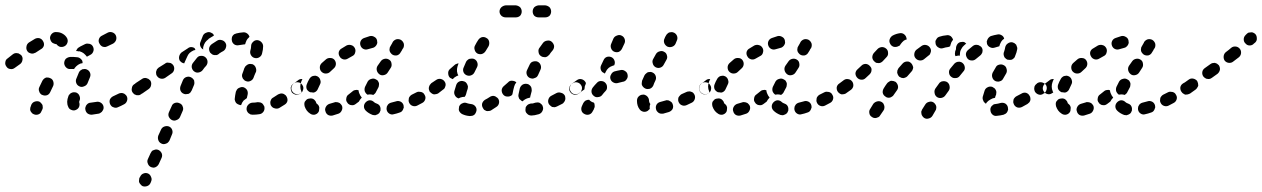

<svg xmlns="http://www.w3.org/2000/svg" viewBox="-42 -407 4721 718"><path d="M72 8Q74 12 77 15Q80 19 84 20Q92 24 101 21Q110 18 113 9L116 3Q118 -1 118 -5Q118 -10 117 -14Q115 -18 112 -21Q109 -25 105 -27Q97 -30 88 -27Q79 -24 75 -15L73 -9Q71 -5 71 -1Q70 4 72 8ZM341 8Q344 4 345 0Q346 -4 345 -9Q343 -18 335 -23Q327 -28 318 -26Q307 -24 297 -23Q293 -23 289 -21Q285 -19 282 -15Q279 -12 278 -7Q276 -3 277 1Q278 11 285 17Q292 22 301 22Q314 20 327 18Q332 17 335 14Q339 12 341 8ZM242 4Q251 0 254 -8Q257 -17 254 -25Q254 -25 254 -25Q254 -28 256 -32Q259 -40 255 -49Q252 -57 243 -61Q239 -62 234 -62Q230 -62 226 -60Q222 -59 219 -55Q215 -52 214 -48Q205 -25 213 -8Q216 1 225 4Q234 8 242 4ZM432 -47Q430 -51 426 -54Q423 -57 419 -58Q414 -60 410 -59Q406 -59 402 -57Q391 -52 381 -47Q373 -43 369 -35Q366 -26 370 -17Q372 -13 375 -10Q378 -7 382 -6Q386 -4 391 -4Q395 -4 399 -6Q411 -11 422 -17Q430 -21 433 -30Q436 -39 432 -47ZM105 -64Q106 -60 109 -57Q112 -53 116 -52Q125 -48 134 -51Q142 -54 146 -63L157 -86Q160 -94 157 -103Q154 -112 145 -115Q141 -117 137 -117Q132 -118 128 -116Q124 -114 121 -111Q118 -108 116 -104L105 -81Q103 -77 103 -73Q103 -68 105 -64ZM496 -90Q494 -94 490 -96Q486 -98 482 -99Q478 -100 473 -99Q469 -98 465 -95L460 -92Q452 -87 451 -77Q449 -68 454 -61Q457 -57 461 -54Q465 -52 469 -51Q473 -51 478 -51Q482 -52 486 -55L491 -59Q499 -64 500 -73Q502 -82 496 -90ZM255 -84Q263 -80 272 -84Q281 -87 285 -95L294 -117Q298 -126 295 -134Q292 -143 283 -147Q279 -149 275 -149Q270 -149 266 -148Q262 -146 258 -143Q255 -140 253 -136L244 -114Q240 -106 243 -97Q246 -88 255 -84ZM38 -200Q35 -203 31 -205Q28 -208 23 -208Q19 -209 14 -208Q10 -207 6 -204Q-6 -194 -13 -189Q-21 -184 -22 -175Q-24 -166 -18 -158Q-13 -150 -4 -149Q5 -147 13 -153Q20 -158 34 -168Q41 -174 42 -183Q44 -192 38 -200ZM235 -149Q234 -148 234 -149Q234 -149 233 -149Q227 -149 221 -149Q212 -148 205 -155Q199 -161 198 -170Q198 -180 204 -187Q211 -193 220 -194Q227 -194 234 -194Q240 -194 246 -193Q250 -193 254 -191Q258 -189 261 -186Q264 -183 266 -179Q267 -175 267 -171Q262 -170 258 -169Q249 -165 243 -159Q238 -154 235 -149ZM255 -231 258 -233 276 -242Q280 -244 284 -244Q289 -244 293 -243Q297 -242 301 -239Q304 -236 306 -232Q310 -223 307 -215Q304 -206 296 -202L283 -195Q281 -198 278 -201Q272 -208 264 -212Q261 -213 258 -214V-215H251Q249 -216 247 -216Q245 -216 243 -216Q243 -216 243 -217Q243 -217 243 -218Q245 -222 248 -226Q251 -229 255 -231ZM119 -253Q115 -261 106 -264Q97 -266 89 -262Q78 -255 66 -248Q58 -242 57 -233Q55 -224 60 -216Q62 -213 66 -210Q70 -208 74 -207Q79 -206 83 -207Q87 -208 91 -210Q102 -217 111 -223Q119 -227 122 -236Q124 -245 119 -253ZM330 -244Q332 -240 335 -237Q338 -234 343 -232Q347 -231 351 -231Q356 -232 360 -234L381 -244Q389 -249 392 -257Q395 -266 391 -275Q387 -283 378 -286Q369 -289 361 -285L340 -274Q331 -270 328 -261Q325 -252 330 -244ZM199 -234Q207 -238 210 -247Q213 -255 209 -264Q203 -275 192 -281Q182 -287 169 -287Q159 -288 152 -281Q146 -275 145 -266Q145 -261 147 -257Q148 -253 151 -250Q154 -246 158 -245Q162 -243 167 -242Q168 -242 169 -242Q174 -235 182 -232Q191 -230 199 -234Z M479 276Q481 280 484 283Q487 287 491 289Q499 292 508 289Q517 286 521 277L523 272Q527 263 523 255Q520 246 512 242Q503 238 494 242Q486 245 482 254L479 259Q478 263 478 267Q477 272 479 276ZM523 218Q527 219 531 220Q536 220 540 218Q544 216 547 213Q550 210 552 206L562 184Q566 176 563 167Q559 158 551 154Q547 152 542 152Q538 152 534 154Q529 155 526 158Q523 162 521 166L511 188Q507 196 511 205Q514 214 523 218ZM562 130Q566 132 570 132Q575 132 579 130Q583 129 586 126Q590 122 592 118L601 96Q605 88 602 79Q599 70 590 66Q582 63 573 66Q564 69 560 78L550 100Q547 109 550 117Q553 126 562 130ZM601 42Q610 46 618 42Q627 39 631 31L641 8Q643 4 643 0Q643 -5 641 -9Q640 -13 637 -16Q633 -20 629 -21Q621 -25 612 -22Q603 -19 600 -10L590 12Q586 21 589 29Q593 38 601 42ZM947 -5Q947 -10 944 -13Q942 -17 939 -20Q935 -23 931 -24Q926 -25 922 -25Q912 -23 901 -23Q892 -22 886 -15Q880 -9 880 1Q880 5 882 9Q884 13 887 16Q891 19 895 21Q899 22 903 22Q916 22 928 20Q937 19 943 11Q948 4 947 -5ZM1029 -47Q1027 -51 1023 -53Q1020 -56 1015 -57Q1011 -58 1006 -57Q1002 -56 998 -54Q989 -48 981 -43Q977 -41 974 -38Q971 -34 970 -30Q968 -26 969 -21Q969 -17 971 -13Q976 -4 985 -2Q994 1 1002 -3Q1012 -9 1023 -16Q1031 -21 1033 -30Q1034 -39 1029 -47ZM841 -22Q838 -26 837 -30Q835 -34 836 -39Q837 -50 840 -64Q842 -69 844 -72Q847 -76 851 -78Q855 -80 859 -81Q863 -82 868 -81Q877 -78 882 -70Q886 -62 884 -53Q882 -46 881 -40Q875 -36 869 -31Q863 -24 860 -15Q860 -15 860 -14Q859 -14 858 -14Q857 -14 856 -14Q852 -15 848 -17Q844 -19 841 -22ZM1092 -73Q1093 -78 1092 -82Q1091 -86 1088 -90Q1083 -98 1074 -99Q1065 -101 1057 -95L1055 -94Q1051 -91 1048 -87Q1046 -83 1045 -79Q1045 -75 1046 -70Q1047 -66 1049 -62Q1055 -55 1064 -53Q1073 -52 1081 -57L1083 -59Q1087 -61 1089 -65Q1091 -69 1092 -73ZM520 -106Q517 -109 513 -112Q509 -114 505 -115Q501 -116 496 -115Q492 -114 488 -111L465 -96Q462 -93 459 -89Q457 -85 456 -81Q455 -77 456 -72Q457 -68 459 -64Q465 -57 474 -55Q483 -53 491 -58L514 -74Q522 -80 523 -89Q525 -98 520 -106ZM684 -106Q682 -110 679 -113Q676 -116 672 -118Q664 -122 655 -119Q646 -116 642 -107Q637 -96 633 -85Q630 -76 633 -68Q637 -59 646 -56Q650 -54 655 -55Q659 -55 663 -56Q667 -58 670 -61Q673 -65 675 -69Q679 -79 683 -88Q685 -92 685 -97Q685 -101 684 -106ZM872 -153 868 -141 865 -133Q863 -129 863 -124Q863 -120 865 -116Q866 -112 870 -109Q873 -105 877 -104Q886 -100 894 -104Q903 -108 906 -116L909 -124L914 -136L915 -137Q918 -146 914 -155Q911 -163 902 -167Q898 -168 893 -168Q889 -168 885 -166Q881 -164 878 -161Q874 -158 873 -154ZM606 -163Q603 -167 600 -169Q596 -172 592 -172Q587 -173 583 -173Q578 -172 575 -169L551 -154Q548 -151 545 -148Q543 -144 542 -140Q541 -135 542 -131Q542 -126 545 -123Q550 -115 559 -113Q568 -111 576 -116L599 -132Q607 -137 609 -146Q611 -155 606 -163ZM726 -193Q719 -199 709 -198Q700 -198 694 -190Q687 -181 679 -171Q674 -164 675 -155Q677 -145 684 -140Q688 -137 692 -136Q697 -135 701 -136Q706 -137 709 -139Q713 -141 716 -145Q722 -154 729 -161Q735 -169 734 -178Q733 -187 726 -193ZM683 -219Q686 -220 689 -220Q687 -223 686 -226Q686 -226 686 -227Q680 -231 673 -231Q666 -231 660 -226Q650 -219 637 -211Q630 -205 628 -196Q626 -187 631 -179Q634 -176 638 -173Q642 -171 647 -170Q647 -171 648 -173L658 -195Q661 -203 667 -209Q674 -215 683 -219ZM911 -190Q920 -188 928 -193Q936 -198 938 -207Q942 -222 942 -234Q942 -243 935 -250Q929 -256 920 -257Q910 -257 904 -250Q897 -244 897 -234Q897 -227 894 -217Q892 -208 897 -200Q902 -192 911 -190ZM803 -230Q806 -239 801 -247Q796 -255 787 -257Q778 -260 770 -255Q762 -250 753 -244Q751 -243 750 -242Q742 -236 740 -227Q739 -218 744 -210Q747 -207 751 -204Q754 -202 759 -201Q763 -201 768 -201Q772 -202 776 -205Q777 -206 778 -207Q785 -212 793 -216Q801 -221 803 -230ZM708 -251 717 -274Q721 -282 730 -285Q739 -289 747 -285Q751 -283 754 -281Q757 -278 758 -274Q749 -269 740 -263Q738 -262 737 -260Q730 -255 725 -248Q720 -240 718 -231Q717 -227 718 -222Q710 -226 707 -235Q704 -243 708 -251ZM834 -241Q826 -247 825 -256Q824 -260 825 -265Q825 -269 828 -273Q830 -276 834 -279Q838 -281 842 -282Q854 -285 867 -286Q875 -287 882 -282Q889 -277 891 -269Q889 -268 888 -266Q881 -260 878 -251Q876 -247 875 -242Q874 -242 873 -241Q872 -241 871 -241Q861 -240 851 -238Q842 -236 834 -241Z M1237 -11Q1235 -15 1232 -18Q1229 -22 1225 -23Q1221 -25 1216 -25Q1212 -26 1208 -24Q1199 -21 1191 -19Q1187 -18 1183 -15Q1179 -12 1177 -8Q1175 -5 1174 0Q1173 4 1175 9Q1177 18 1185 23Q1193 27 1202 25Q1213 22 1224 18Q1232 15 1236 6Q1240 -2 1237 -11ZM1369 21Q1365 23 1361 24Q1356 24 1352 23Q1336 17 1326 7Q1319 0 1319 -9Q1319 -18 1326 -25Q1329 -28 1333 -30Q1337 -32 1341 -32Q1346 -32 1350 -30Q1354 -28 1357 -25Q1360 -22 1366 -20Q1372 -18 1376 -14Q1380 -9 1381 -3Q1381 0 1381 4Q1381 5 1381 6Q1381 7 1380 8Q1379 12 1376 16Q1373 19 1369 21ZM1118 18Q1110 13 1105 6Q1100 -1 1097 -10Q1096 -14 1096 -18Q1096 -23 1098 -27Q1101 -31 1104 -34Q1107 -37 1112 -38Q1116 -39 1120 -39Q1125 -39 1129 -37Q1133 -35 1136 -31Q1139 -28 1140 -24Q1141 -22 1141 -21Q1142 -20 1143 -19Q1146 -17 1149 -13Q1151 -10 1152 -5Q1152 -4 1152 -3Q1151 2 1151 7Q1151 8 1150 10Q1150 11 1149 12Q1144 20 1134 22Q1125 23 1118 18ZM1465 3Q1467 -1 1468 -5Q1468 -10 1467 -14Q1464 -23 1456 -27Q1447 -31 1439 -28Q1429 -25 1420 -23Q1416 -22 1412 -19Q1409 -17 1407 -13Q1404 -9 1404 -5Q1403 0 1404 4Q1406 13 1414 18Q1422 23 1431 20Q1441 18 1452 14Q1456 13 1460 10Q1463 7 1465 3ZM1546 -52Q1544 -56 1541 -59Q1537 -62 1533 -63Q1529 -64 1524 -64Q1520 -64 1516 -62Q1507 -57 1498 -53Q1494 -51 1491 -47Q1488 -44 1487 -40Q1486 -36 1486 -31Q1486 -27 1488 -23Q1492 -14 1501 -11Q1510 -8 1518 -12Q1527 -17 1537 -22Q1545 -26 1548 -35Q1551 -44 1546 -52ZM1271 -14Q1267 -14 1263 -17Q1259 -19 1257 -23Q1251 -30 1253 -39Q1254 -49 1262 -54Q1269 -60 1277 -66Q1280 -69 1285 -70Q1289 -71 1293 -71Q1295 -70 1296 -70Q1298 -70 1299 -69Q1299 -63 1302 -57Q1305 -49 1311 -42Q1310 -41 1310 -41Q1304 -35 1300 -27Q1300 -27 1300 -27Q1294 -22 1288 -18Q1284 -15 1280 -14Q1276 -13 1271 -14ZM1347 -112Q1356 -115 1364 -110Q1368 -108 1371 -105Q1373 -101 1375 -97Q1376 -93 1375 -88Q1375 -84 1373 -80Q1368 -71 1364 -63Q1363 -60 1360 -57Q1357 -54 1354 -52Q1348 -54 1341 -54Q1337 -54 1332 -53Q1325 -58 1322 -66Q1320 -74 1323 -82Q1328 -91 1333 -102Q1338 -110 1347 -112ZM1607 -73Q1608 -77 1607 -82Q1606 -86 1603 -90Q1598 -98 1589 -99Q1580 -101 1572 -95Q1564 -90 1562 -81Q1561 -71 1566 -64Q1569 -60 1572 -58Q1576 -55 1581 -54Q1585 -54 1589 -55Q1594 -56 1597 -58L1598 -59Q1602 -61 1604 -65Q1606 -69 1607 -73ZM1052 -64Q1046 -72 1048 -81Q1050 -90 1057 -95Q1064 -100 1073 -107Q1076 -110 1081 -111Q1085 -112 1089 -111Q1086 -106 1084 -100Q1081 -92 1081 -83Q1081 -74 1085 -65Q1085 -63 1087 -61Q1085 -60 1083 -59Q1075 -53 1066 -55Q1057 -57 1052 -64ZM1105 -91Q1109 -102 1115 -112Q1117 -116 1121 -119Q1124 -122 1129 -123Q1133 -124 1137 -124Q1142 -123 1146 -121Q1154 -116 1156 -107Q1159 -99 1154 -90Q1150 -82 1147 -75Q1145 -70 1142 -67Q1139 -64 1135 -62Q1133 -62 1132 -61Q1130 -61 1128 -61Q1125 -61 1121 -62Q1120 -62 1119 -62Q1118 -62 1118 -62Q1118 -62 1118 -62Q1109 -66 1105 -74Q1102 -83 1105 -91ZM1377 -129Q1384 -124 1393 -126Q1403 -128 1408 -136L1419 -153Q1424 -160 1422 -170Q1421 -179 1413 -184Q1405 -189 1396 -187Q1387 -185 1382 -178L1370 -161Q1365 -153 1367 -144Q1369 -135 1377 -129ZM1160 -139Q1167 -132 1176 -132Q1186 -132 1192 -138Q1199 -145 1206 -151Q1213 -157 1214 -166Q1215 -175 1209 -183Q1203 -190 1194 -190Q1184 -191 1177 -185Q1169 -178 1161 -171Q1154 -164 1154 -155Q1154 -145 1160 -139ZM1228 -196Q1232 -188 1242 -185Q1251 -183 1259 -188Q1267 -192 1275 -197Q1284 -201 1286 -210Q1289 -219 1285 -227Q1280 -236 1272 -238Q1263 -241 1254 -237Q1245 -232 1236 -226Q1228 -222 1225 -213Q1223 -204 1228 -196ZM1465 -226 1466 -227Q1470 -235 1468 -244Q1465 -253 1457 -258Q1449 -262 1440 -260Q1431 -257 1426 -249V-248Q1422 -241 1418 -234Q1415 -230 1415 -225Q1414 -221 1415 -217Q1416 -212 1419 -209Q1422 -205 1425 -203Q1433 -198 1443 -200Q1452 -203 1456 -211Q1461 -218 1464 -225Q1465 -225 1465 -225Q1465 -225 1465 -225ZM1306 -237Q1309 -228 1317 -224Q1325 -220 1334 -223Q1344 -226 1352 -228Q1357 -229 1360 -232Q1364 -235 1366 -239Q1368 -242 1369 -247Q1369 -251 1368 -256Q1366 -265 1358 -269Q1350 -274 1341 -272Q1331 -269 1320 -265Q1311 -262 1307 -254Q1303 -246 1306 -237Z M1732 22Q1735 19 1737 15Q1739 11 1740 6Q1741 -3 1735 -10Q1729 -17 1719 -18Q1711 -19 1705 -21Q1696 -25 1688 -21Q1679 -18 1675 -9Q1674 -5 1674 -1Q1673 4 1675 8Q1677 12 1680 15Q1683 18 1687 20Q1700 26 1715 27Q1720 27 1724 26Q1728 25 1732 22ZM1986 9Q1991 0 1988 -8Q1987 -13 1984 -16Q1981 -19 1977 -22Q1973 -24 1968 -24Q1964 -24 1960 -23Q1954 -21 1950 -20Q1948 -20 1947 -20Q1946 -20 1946 -20Q1946 -20 1946 -20Q1941 -20 1937 -18Q1933 -17 1930 -14Q1926 -10 1924 -6Q1923 -2 1923 2Q1922 12 1929 18Q1935 25 1945 25Q1945 25 1946 25Q1956 25 1973 20Q1982 17 1986 9ZM1821 -38Q1818 -42 1814 -44Q1811 -47 1806 -48Q1802 -49 1798 -48Q1793 -47 1789 -44Q1780 -38 1772 -34Q1764 -29 1761 -20Q1759 -11 1764 -3Q1766 1 1769 4Q1773 6 1777 8Q1781 9 1786 8Q1790 8 1794 6Q1804 0 1814 -7Q1822 -12 1824 -21Q1826 -30 1821 -38ZM2071 -32Q2073 -37 2072 -41Q2072 -46 2070 -50Q2065 -58 2056 -60Q2047 -63 2039 -59Q2030 -54 2020 -49Q2012 -45 2009 -36Q2006 -27 2010 -19Q2012 -15 2016 -12Q2019 -9 2023 -7Q2028 -6 2032 -6Q2037 -7 2041 -9Q2051 -14 2061 -19Q2065 -21 2067 -25Q2070 -28 2071 -32ZM1897 -54Q1899 -65 1902 -77Q1905 -86 1913 -91Q1921 -95 1930 -93Q1935 -92 1938 -89Q1942 -86 1944 -82Q1946 -78 1946 -74Q1947 -69 1946 -65Q1943 -54 1941 -46Q1941 -45 1941 -44Q1940 -43 1940 -42Q1935 -41 1929 -39Q1921 -36 1914 -30Q1913 -29 1912 -28Q1909 -29 1906 -32Q1903 -34 1900 -37Q1898 -41 1897 -45Q1896 -49 1897 -54ZM1675 -102Q1684 -106 1692 -103Q1697 -102 1700 -99Q1703 -96 1705 -92Q1707 -88 1708 -83Q1708 -79 1707 -75Q1703 -64 1701 -55Q1700 -52 1699 -50Q1698 -48 1696 -45Q1687 -45 1679 -42Q1676 -41 1673 -39Q1664 -42 1660 -49Q1655 -57 1657 -66Q1660 -77 1664 -89Q1667 -98 1675 -102ZM1889 -99Q1882 -105 1873 -105Q1864 -106 1858 -99Q1850 -92 1842 -85Q1835 -79 1834 -70Q1834 -60 1840 -53Q1846 -46 1855 -46Q1864 -45 1872 -51Q1873 -52 1874 -54Q1874 -56 1875 -58Q1877 -70 1881 -84Q1883 -92 1889 -99Q1889 -99 1889 -99ZM2134 -73Q2135 -77 2134 -82Q2133 -86 2130 -90Q2125 -97 2116 -99Q2107 -101 2099 -95L2096 -94Q2089 -88 2087 -79Q2085 -70 2091 -62Q2096 -55 2105 -53Q2114 -51 2122 -57L2125 -59Q2129 -61 2131 -65Q2133 -69 2134 -73ZM1624 -86Q1625 -91 1624 -95Q1623 -99 1620 -103Q1615 -110 1605 -112Q1596 -113 1589 -108Q1580 -102 1571 -96Q1568 -93 1565 -89Q1563 -85 1562 -81Q1561 -77 1562 -72Q1563 -68 1565 -64Q1568 -61 1572 -58Q1576 -56 1580 -55Q1584 -54 1589 -55Q1593 -56 1597 -58Q1606 -65 1615 -72Q1619 -74 1621 -78Q1623 -82 1624 -86ZM1634 -135Q1634 -139 1636 -143Q1638 -147 1642 -150Q1650 -157 1658 -164Q1661 -167 1665 -168Q1669 -170 1673 -170Q1672 -168 1671 -165Q1668 -157 1667 -149Q1666 -140 1669 -131Q1671 -128 1672 -125Q1669 -124 1665 -122Q1657 -118 1651 -111Q1648 -112 1645 -114Q1642 -115 1639 -118Q1636 -122 1635 -126Q1634 -130 1634 -135ZM1940 -115Q1944 -114 1948 -113Q1953 -113 1957 -115Q1961 -116 1965 -119Q1968 -122 1970 -126Q1974 -136 1979 -146Q1983 -154 1980 -163Q1977 -172 1969 -176Q1965 -178 1961 -178Q1956 -178 1952 -177Q1948 -176 1944 -173Q1941 -170 1939 -166Q1934 -155 1929 -145Q1925 -137 1928 -128Q1931 -119 1940 -115ZM1702 -126Q1711 -122 1719 -125Q1728 -128 1732 -136Q1737 -146 1742 -156Q1746 -164 1743 -173Q1740 -182 1732 -186Q1728 -188 1723 -188Q1719 -188 1714 -187Q1710 -186 1707 -183Q1703 -180 1701 -176Q1696 -165 1692 -155Q1688 -147 1691 -138Q1694 -130 1702 -126ZM1980 -198Q1984 -195 1988 -194Q1993 -193 1997 -193Q2002 -194 2005 -196Q2009 -199 2012 -202Q2017 -210 2025 -219Q2031 -227 2030 -236Q2028 -245 2021 -251Q2014 -257 2004 -255Q1995 -254 1989 -247Q1982 -237 1976 -229Q1970 -222 1972 -212Q1973 -203 1980 -198ZM1743 -207Q1751 -203 1760 -205Q1769 -208 1774 -216Q1779 -225 1785 -234Q1789 -242 1787 -252Q1785 -261 1777 -265Q1769 -270 1760 -268Q1751 -265 1746 -257Q1740 -248 1735 -238Q1730 -230 1733 -221Q1735 -212 1743 -207ZM1909 -364Q1909 -373 1903 -380Q1896 -386 1887 -387H1849Q1840 -386 1833 -380Q1826 -373 1826 -364Q1826 -355 1833 -348Q1840 -342 1849 -342H1887Q1896 -342 1903 -348Q1909 -355 1909 -364ZM2019 -364Q2019 -373 2013 -380Q2006 -386 1997 -387H1972Q1963 -386 1956 -380Q1950 -373 1950 -364Q1950 -355 1956 -348Q1963 -342 1972 -342H1997Q2006 -342 2013 -348Q2019 -355 2019 -364Z M2145 20Q2153 24 2162 21Q2170 18 2174 10L2178 3Q2178 2 2179 1Q2179 1 2179 0L2180 -2Q2182 -6 2182 -10Q2182 -15 2181 -19Q2180 -20 2180 -21Q2180 -22 2179 -23Q2171 -25 2165 -30Q2163 -32 2161 -34Q2154 -34 2148 -31Q2142 -27 2139 -21L2134 -10Q2130 -1 2133 8Q2136 16 2145 20ZM2474 -16Q2473 -20 2470 -24Q2467 -27 2463 -29Q2459 -32 2455 -32Q2451 -33 2446 -31Q2437 -28 2428 -26Q2419 -24 2414 -17Q2409 -9 2411 0Q2412 5 2414 8Q2417 12 2421 15Q2424 17 2429 18Q2433 18 2438 18Q2448 15 2459 12Q2468 9 2473 1Q2477 -7 2474 -16ZM2350 2Q2340 -11 2340 -30Q2340 -40 2346 -46Q2353 -53 2362 -53Q2366 -54 2370 -52Q2375 -50 2378 -47Q2381 -44 2383 -40Q2385 -36 2385 -32Q2385 -28 2386 -26Q2386 -25 2386 -25Q2387 -23 2388 -21Q2389 -20 2390 -18Q2389 -15 2388 -12Q2387 -6 2388 0Q2387 2 2385 3Q2383 5 2381 7Q2374 12 2365 11Q2355 9 2350 2ZM2555 -53Q2553 -57 2550 -60Q2547 -63 2542 -64Q2538 -66 2534 -65Q2529 -65 2525 -63Q2516 -59 2507 -55Q2503 -53 2500 -49Q2497 -46 2495 -42Q2494 -38 2494 -33Q2494 -29 2496 -25Q2500 -16 2509 -13Q2517 -10 2526 -14Q2535 -18 2545 -23Q2553 -27 2556 -36Q2559 -45 2555 -53ZM2221 -98Q2215 -104 2205 -104Q2196 -104 2190 -97Q2182 -89 2175 -80Q2169 -72 2170 -63Q2171 -54 2179 -48Q2186 -42 2195 -44Q2205 -45 2210 -52Q2216 -60 2222 -66Q2229 -73 2228 -82Q2228 -91 2221 -98ZM2613 -90Q2608 -98 2599 -99Q2590 -101 2582 -95H2581Q2574 -90 2572 -80Q2571 -71 2576 -64Q2581 -56 2591 -54Q2600 -53 2607 -58L2608 -59Q2616 -64 2617 -73Q2619 -82 2613 -90ZM2141 -71 2124 -59Q2116 -53 2107 -55Q2098 -56 2093 -64Q2090 -68 2089 -72Q2088 -76 2089 -81Q2090 -85 2092 -89Q2094 -93 2098 -95L2115 -107Q2123 -113 2132 -111Q2141 -109 2146 -102Q2147 -100 2148 -99Q2149 -97 2149 -96L2148 -92Q2144 -85 2144 -76Q2143 -74 2144 -73Q2143 -72 2142 -72Q2142 -71 2141 -71ZM2359 -88Q2361 -84 2364 -81Q2367 -78 2371 -76Q2375 -74 2380 -74Q2384 -74 2388 -75Q2393 -77 2396 -80Q2399 -83 2401 -87Q2404 -96 2409 -106Q2413 -114 2410 -123Q2407 -132 2398 -136Q2394 -138 2390 -138Q2385 -138 2381 -137Q2377 -135 2374 -132Q2370 -129 2368 -125Q2363 -115 2359 -105Q2358 -101 2358 -97Q2357 -92 2359 -88ZM2305 -127Q2304 -136 2296 -141Q2288 -147 2279 -145Q2267 -143 2256 -140Q2247 -137 2243 -128Q2238 -120 2241 -111Q2244 -102 2253 -98Q2261 -94 2270 -97Q2278 -99 2286 -101Q2296 -102 2301 -110Q2307 -118 2305 -127ZM2206 -163 2215 -182Q2219 -191 2227 -194Q2236 -197 2245 -193Q2253 -189 2256 -180Q2259 -172 2255 -163Q2252 -162 2249 -161Q2240 -158 2234 -153Q2227 -147 2223 -138Q2221 -135 2220 -132Q2219 -133 2218 -133Q2217 -133 2217 -134Q2208 -137 2205 -146Q2202 -155 2206 -163ZM2409 -156Q2418 -151 2427 -154Q2436 -157 2440 -165L2450 -183Q2455 -191 2452 -200Q2450 -209 2442 -213Q2434 -218 2425 -215Q2416 -213 2411 -205L2401 -187Q2396 -179 2399 -170Q2401 -161 2409 -156ZM2254 -214Q2263 -210 2272 -213Q2280 -217 2284 -225L2293 -244Q2297 -252 2294 -261Q2291 -270 2282 -274Q2274 -278 2265 -274Q2256 -271 2252 -263L2244 -244Q2240 -236 2243 -227Q2246 -218 2254 -214ZM2445 -268 2449 -275Q2451 -279 2455 -282Q2458 -285 2462 -286Q2467 -287 2471 -287Q2476 -286 2480 -284Q2487 -280 2490 -272Q2493 -263 2489 -255Q2487 -250 2484 -243Q2480 -235 2471 -232Q2462 -229 2453 -233Q2445 -238 2442 -246Q2439 -255 2443 -263Q2444 -264 2444 -265Q2445 -267 2445 -268Z M2762 -11Q2760 -15 2757 -18Q2754 -22 2750 -23Q2746 -25 2741 -25Q2737 -26 2733 -24Q2724 -21 2716 -19Q2712 -18 2708 -15Q2704 -12 2702 -8Q2700 -5 2699 0Q2698 4 2700 9Q2702 18 2710 23Q2718 27 2727 25Q2738 22 2749 18Q2757 15 2761 6Q2765 -2 2762 -11ZM2894 21Q2890 23 2886 24Q2881 24 2877 23Q2861 17 2851 7Q2844 0 2844 -9Q2844 -18 2851 -25Q2854 -28 2858 -30Q2862 -32 2866 -32Q2871 -32 2875 -30Q2879 -28 2882 -25Q2885 -22 2891 -20Q2897 -18 2901 -14Q2905 -9 2906 -3Q2906 0 2906 4Q2906 5 2906 6Q2906 7 2905 8Q2904 12 2901 16Q2898 19 2894 21ZM2643 18Q2635 13 2630 6Q2625 -1 2622 -10Q2621 -14 2621 -18Q2621 -23 2623 -27Q2626 -31 2629 -34Q2632 -37 2637 -38Q2641 -39 2645 -39Q2650 -39 2654 -37Q2658 -35 2661 -31Q2664 -28 2665 -24Q2666 -22 2666 -21Q2667 -20 2668 -19Q2671 -17 2674 -13Q2676 -10 2677 -5Q2677 -4 2677 -3Q2676 2 2676 7Q2676 8 2675 10Q2675 11 2674 12Q2669 20 2659 22Q2650 23 2643 18ZM2990 3Q2992 -1 2993 -5Q2993 -10 2992 -14Q2989 -23 2981 -27Q2972 -31 2964 -28Q2954 -25 2945 -23Q2941 -22 2937 -19Q2934 -17 2932 -13Q2929 -9 2929 -5Q2928 0 2929 4Q2931 13 2939 18Q2947 23 2956 20Q2966 18 2977 14Q2981 13 2985 10Q2988 7 2990 3ZM3071 -52Q3069 -56 3066 -59Q3062 -62 3058 -63Q3054 -64 3049 -64Q3045 -64 3041 -62Q3032 -57 3023 -53Q3019 -51 3016 -47Q3013 -44 3012 -40Q3011 -36 3011 -31Q3011 -27 3013 -23Q3017 -14 3026 -11Q3035 -8 3043 -12Q3052 -17 3062 -22Q3070 -26 3073 -35Q3076 -44 3071 -52ZM2796 -14Q2792 -14 2788 -17Q2784 -19 2782 -23Q2776 -30 2778 -39Q2779 -49 2787 -54Q2794 -60 2802 -66Q2805 -69 2810 -70Q2814 -71 2818 -71Q2820 -70 2821 -70Q2823 -70 2824 -69Q2824 -63 2827 -57Q2830 -49 2836 -42Q2835 -41 2835 -41Q2829 -35 2825 -27Q2825 -27 2825 -27Q2819 -22 2813 -18Q2809 -15 2805 -14Q2801 -13 2796 -14ZM2872 -112Q2881 -115 2889 -110Q2893 -108 2896 -105Q2898 -101 2900 -97Q2901 -93 2900 -88Q2900 -84 2898 -80Q2893 -71 2889 -63Q2888 -60 2885 -57Q2882 -54 2879 -52Q2873 -54 2866 -54Q2862 -54 2857 -53Q2850 -58 2847 -66Q2845 -74 2848 -82Q2853 -91 2858 -102Q2863 -110 2872 -112ZM3132 -73Q3133 -77 3132 -82Q3131 -86 3128 -90Q3123 -98 3114 -99Q3105 -101 3097 -95Q3089 -90 3087 -81Q3086 -71 3091 -64Q3094 -60 3097 -58Q3101 -55 3106 -54Q3110 -54 3114 -55Q3119 -56 3122 -58L3123 -59Q3127 -61 3129 -65Q3131 -69 3132 -73ZM2577 -64Q2571 -72 2573 -81Q2575 -90 2582 -95Q2589 -100 2598 -107Q2601 -110 2606 -111Q2610 -112 2614 -111Q2611 -106 2609 -100Q2606 -92 2606 -83Q2606 -74 2610 -65Q2610 -63 2612 -61Q2610 -60 2608 -59Q2600 -53 2591 -55Q2582 -57 2577 -64ZM2630 -91Q2634 -102 2640 -112Q2642 -116 2646 -119Q2649 -122 2654 -123Q2658 -124 2662 -124Q2667 -123 2671 -121Q2679 -116 2681 -107Q2684 -99 2679 -90Q2675 -82 2672 -75Q2670 -70 2667 -67Q2664 -64 2660 -62Q2658 -62 2657 -61Q2655 -61 2653 -61Q2650 -61 2646 -62Q2645 -62 2644 -62Q2643 -62 2643 -62Q2643 -62 2643 -62Q2634 -66 2630 -74Q2627 -83 2630 -91ZM2902 -129Q2909 -124 2918 -126Q2928 -128 2933 -136L2944 -153Q2949 -160 2947 -170Q2946 -179 2938 -184Q2930 -189 2921 -187Q2912 -185 2907 -178L2895 -161Q2890 -153 2892 -144Q2894 -135 2902 -129ZM2685 -139Q2692 -132 2701 -132Q2711 -132 2717 -138Q2724 -145 2731 -151Q2738 -157 2739 -166Q2740 -175 2734 -183Q2728 -190 2719 -190Q2709 -191 2702 -185Q2694 -178 2686 -171Q2679 -164 2679 -155Q2679 -145 2685 -139ZM2753 -196Q2757 -188 2767 -185Q2776 -183 2784 -188Q2792 -192 2800 -197Q2809 -201 2811 -210Q2814 -219 2810 -227Q2805 -236 2797 -238Q2788 -241 2779 -237Q2770 -232 2761 -226Q2753 -222 2750 -213Q2748 -204 2753 -196ZM2990 -226 2991 -227Q2995 -235 2993 -244Q2990 -253 2982 -258Q2974 -262 2965 -260Q2956 -257 2951 -249V-248Q2947 -241 2943 -234Q2940 -230 2940 -225Q2939 -221 2940 -217Q2941 -212 2944 -209Q2947 -205 2950 -203Q2958 -198 2968 -200Q2977 -203 2981 -211Q2986 -218 2989 -225Q2990 -225 2990 -225Q2990 -225 2990 -225ZM2831 -237Q2834 -228 2842 -224Q2850 -220 2859 -223Q2869 -226 2877 -228Q2882 -229 2885 -232Q2889 -235 2891 -239Q2893 -242 2894 -247Q2894 -251 2893 -256Q2891 -265 2883 -269Q2875 -274 2866 -272Q2856 -269 2845 -265Q2836 -262 2832 -254Q2828 -246 2831 -237Z M3459 -10Q3458 -14 3455 -18Q3453 -21 3449 -24Q3441 -29 3432 -26Q3423 -24 3418 -16L3406 3Q3404 7 3403 11Q3403 16 3404 20Q3405 24 3408 28Q3410 31 3414 34Q3422 39 3431 36Q3440 34 3445 26L3456 7Q3459 3 3459 -1Q3460 -5 3459 -10ZM3265 -11Q3264 -15 3262 -19Q3259 -23 3256 -25Q3248 -30 3239 -28Q3230 -26 3224 -19Q3217 -7 3213 -1Q3207 7 3209 16Q3210 25 3218 30Q3222 33 3226 34Q3231 35 3235 34Q3239 33 3243 31Q3247 29 3249 25Q3254 18 3262 6Q3265 2 3265 -2Q3266 -6 3265 -11ZM3725 11Q3727 7 3728 3Q3728 -2 3727 -6Q3725 -15 3717 -20Q3709 -24 3700 -22Q3690 -19 3681 -18Q3677 -18 3673 -16Q3669 -13 3666 -10Q3663 -6 3662 -2Q3661 2 3662 7Q3663 16 3670 22Q3677 28 3687 26Q3699 25 3711 22Q3716 20 3719 18Q3723 15 3725 11ZM3811 -32Q3812 -36 3811 -41Q3811 -45 3808 -49Q3804 -57 3795 -60Q3786 -62 3778 -57Q3768 -52 3759 -47Q3755 -45 3752 -41Q3749 -38 3748 -34Q3747 -29 3747 -25Q3748 -20 3750 -16Q3754 -8 3763 -5Q3772 -3 3780 -7Q3790 -12 3800 -18Q3804 -21 3807 -24Q3810 -28 3811 -32ZM3633 -45Q3636 -56 3640 -68Q3643 -77 3652 -81Q3660 -85 3669 -82Q3673 -80 3677 -77Q3680 -74 3682 -70Q3684 -66 3684 -62Q3684 -57 3683 -53Q3680 -47 3679 -41Q3679 -41 3678 -41Q3670 -40 3662 -35Q3654 -31 3648 -24Q3647 -22 3645 -19Q3642 -21 3640 -23Q3638 -25 3636 -28Q3634 -32 3633 -36Q3632 -40 3633 -45ZM3500 -100Q3497 -102 3492 -103Q3488 -104 3483 -103Q3479 -103 3475 -100Q3471 -98 3469 -94Q3462 -85 3456 -76Q3451 -68 3453 -59Q3454 -50 3462 -44Q3470 -39 3479 -41Q3488 -43 3493 -50Q3500 -60 3506 -68Q3511 -76 3509 -85Q3508 -94 3500 -100ZM3307 -101Q3303 -103 3299 -104Q3294 -105 3290 -105Q3286 -104 3282 -101Q3278 -99 3275 -95Q3269 -87 3263 -77Q3258 -69 3259 -60Q3261 -51 3269 -46Q3272 -43 3277 -42Q3281 -41 3286 -42Q3290 -43 3294 -46Q3298 -48 3300 -52Q3306 -61 3312 -69Q3318 -77 3316 -86Q3314 -95 3307 -101ZM3869 -90Q3863 -97 3854 -99Q3845 -101 3837 -96L3835 -94Q3831 -91 3829 -88Q3826 -84 3826 -80Q3825 -75 3826 -71Q3827 -66 3829 -63Q3832 -59 3835 -57Q3839 -54 3844 -53Q3848 -52 3852 -53Q3857 -54 3860 -57L3863 -58Q3870 -64 3872 -73Q3874 -82 3869 -90ZM3145 -102Q3139 -110 3130 -111Q3121 -113 3113 -107Q3105 -101 3097 -95Q3093 -93 3091 -89Q3089 -85 3088 -81Q3087 -77 3088 -72Q3089 -68 3092 -64Q3097 -56 3106 -55Q3115 -53 3123 -59Q3132 -65 3140 -71Q3147 -76 3149 -85Q3150 -95 3145 -102ZM3680 -104Q3684 -102 3688 -102Q3693 -101 3697 -103Q3701 -104 3705 -107Q3708 -110 3710 -114Q3715 -122 3721 -133Q3725 -141 3722 -150Q3720 -159 3712 -163Q3703 -168 3694 -165Q3685 -163 3681 -154Q3675 -144 3670 -135Q3666 -126 3669 -117Q3672 -108 3680 -104ZM3217 -144Q3218 -149 3216 -153Q3214 -157 3211 -160Q3205 -167 3196 -168Q3186 -168 3180 -162Q3172 -155 3165 -148Q3158 -142 3157 -133Q3157 -124 3163 -117Q3169 -110 3178 -109Q3188 -108 3195 -115Q3202 -121 3210 -129Q3213 -132 3215 -136Q3217 -140 3217 -144ZM3558 -171Q3555 -174 3551 -175Q3547 -177 3542 -176Q3538 -176 3534 -174Q3530 -172 3527 -169Q3519 -160 3512 -151Q3506 -144 3507 -135Q3508 -125 3515 -120Q3522 -114 3531 -115Q3541 -115 3547 -123Q3554 -131 3560 -139Q3567 -146 3566 -155Q3565 -165 3558 -171ZM3373 -156Q3372 -160 3370 -164Q3368 -168 3365 -171Q3358 -178 3349 -177Q3339 -176 3333 -169Q3326 -161 3318 -152Q3316 -149 3314 -144Q3313 -140 3313 -136Q3314 -131 3316 -127Q3318 -123 3321 -120Q3325 -118 3329 -116Q3333 -115 3338 -115Q3342 -116 3346 -118Q3350 -120 3353 -124Q3360 -132 3367 -140Q3370 -143 3371 -147Q3373 -151 3373 -156ZM3272 -225Q3265 -231 3256 -231Q3246 -230 3240 -224L3226 -209Q3220 -202 3220 -192Q3221 -183 3228 -177Q3231 -174 3235 -172Q3239 -171 3244 -171Q3248 -171 3252 -173Q3256 -175 3259 -178L3273 -193Q3280 -200 3279 -209Q3279 -219 3272 -225ZM3632 -214Q3633 -218 3632 -223Q3631 -227 3628 -231Q3625 -234 3621 -236Q3617 -239 3613 -239Q3609 -240 3604 -239Q3600 -238 3596 -235Q3587 -228 3578 -220Q3571 -214 3570 -205Q3570 -196 3576 -188Q3582 -181 3591 -181Q3600 -180 3607 -186Q3615 -193 3623 -199Q3627 -202 3629 -206Q3632 -210 3632 -214ZM3439 -213Q3440 -218 3439 -222Q3438 -226 3435 -230Q3430 -237 3420 -239Q3411 -240 3404 -235Q3394 -228 3385 -221Q3378 -215 3377 -205Q3376 -196 3382 -189Q3388 -182 3397 -181Q3407 -180 3414 -186Q3422 -193 3430 -199Q3434 -201 3436 -205Q3438 -209 3439 -213ZM3713 -196Q3714 -192 3718 -189Q3721 -186 3725 -184Q3729 -183 3733 -183Q3738 -183 3742 -184Q3746 -186 3749 -189Q3753 -192 3754 -197Q3760 -211 3762 -223Q3763 -228 3761 -232Q3760 -236 3758 -240Q3755 -243 3751 -246Q3747 -248 3743 -249Q3734 -250 3726 -244Q3719 -239 3717 -230Q3716 -223 3713 -214Q3711 -210 3711 -205Q3711 -201 3713 -196ZM3529 -206Q3529 -210 3530 -215Q3532 -219 3533 -223Q3533 -224 3533 -225Q3533 -225 3533 -225Q3533 -226 3533 -226Q3533 -235 3539 -243Q3545 -250 3554 -250Q3558 -251 3563 -250Q3567 -248 3570 -245Q3571 -245 3571 -245Q3571 -244 3571 -244Q3567 -241 3563 -237Q3557 -232 3553 -224Q3548 -216 3548 -207Q3547 -203 3548 -199Q3544 -199 3541 -199Q3536 -198 3531 -197Q3529 -201 3529 -206ZM3522 -258Q3520 -266 3513 -272Q3505 -277 3497 -275Q3484 -274 3472 -270Q3468 -269 3464 -266Q3461 -263 3459 -259Q3456 -255 3456 -251Q3456 -246 3457 -242Q3460 -233 3468 -229Q3476 -224 3485 -227Q3494 -230 3503 -231Q3505 -231 3507 -232Q3509 -233 3511 -234Q3512 -237 3513 -241Q3515 -250 3521 -257Q3522 -257 3522 -258ZM3649 -243Q3648 -248 3648 -252Q3649 -256 3651 -260Q3653 -264 3656 -267Q3659 -270 3663 -272Q3676 -276 3688 -278Q3696 -280 3704 -275Q3711 -271 3713 -263Q3713 -263 3713 -262Q3705 -257 3701 -249Q3697 -242 3695 -234Q3687 -232 3678 -229Q3669 -226 3661 -230Q3652 -234 3649 -243ZM3287 -243Q3282 -252 3285 -260Q3288 -269 3296 -274Q3309 -281 3324 -283Q3333 -284 3340 -278Q3347 -272 3348 -263Q3349 -262 3349 -261Q3349 -260 3349 -260Q3343 -258 3338 -255Q3331 -249 3326 -242Q3324 -239 3323 -237Q3320 -236 3317 -234Q3309 -230 3300 -232Q3291 -235 3287 -243Z M4047 -11Q4045 -15 4042 -18Q4039 -22 4035 -23Q4031 -25 4026 -25Q4022 -26 4018 -24Q4009 -21 4001 -19Q3997 -18 3993 -15Q3989 -12 3987 -8Q3985 -5 3984 0Q3983 4 3985 9Q3987 18 3995 23Q4003 27 4012 25Q4023 22 4034 18Q4042 15 4046 6Q4050 -2 4047 -11ZM4179 21Q4175 23 4171 24Q4166 24 4162 23Q4146 17 4136 7Q4129 0 4129 -9Q4129 -18 4136 -25Q4139 -28 4143 -30Q4147 -32 4151 -32Q4156 -32 4160 -30Q4164 -28 4167 -25Q4170 -22 4176 -20Q4182 -18 4186 -14Q4190 -9 4191 -3Q4191 0 4191 4Q4191 5 4191 6Q4191 7 4190 8Q4189 12 4186 16Q4183 19 4179 21ZM3928 18Q3920 13 3915 6Q3910 -1 3907 -10Q3906 -14 3906 -18Q3906 -23 3908 -27Q3911 -31 3914 -34Q3917 -37 3922 -38Q3926 -39 3930 -39Q3935 -39 3939 -37Q3943 -35 3946 -31Q3949 -28 3950 -24Q3951 -22 3951 -21Q3952 -20 3953 -19Q3956 -17 3959 -13Q3961 -10 3962 -5Q3962 -4 3962 -3Q3961 2 3961 7Q3961 8 3960 10Q3960 11 3959 12Q3954 20 3944 22Q3935 23 3928 18ZM4275 3Q4277 -1 4278 -5Q4278 -10 4277 -14Q4274 -23 4266 -27Q4257 -31 4249 -28Q4239 -25 4230 -23Q4226 -22 4222 -19Q4219 -17 4217 -13Q4214 -9 4214 -5Q4213 0 4214 4Q4216 13 4224 18Q4232 23 4241 20Q4251 18 4262 14Q4266 13 4270 10Q4273 7 4275 3ZM4356 -52Q4354 -56 4351 -59Q4347 -62 4343 -63Q4339 -64 4334 -64Q4330 -64 4326 -62Q4317 -57 4308 -53Q4304 -51 4301 -47Q4298 -44 4297 -40Q4296 -36 4296 -31Q4296 -27 4298 -23Q4302 -14 4311 -11Q4320 -8 4328 -12Q4337 -17 4347 -22Q4355 -26 4358 -35Q4361 -44 4356 -52ZM4081 -14Q4077 -14 4073 -17Q4069 -19 4067 -23Q4061 -30 4063 -39Q4064 -49 4072 -54Q4079 -60 4087 -66Q4090 -69 4095 -70Q4099 -71 4103 -71Q4105 -70 4106 -70Q4108 -70 4109 -69Q4109 -63 4112 -57Q4115 -49 4121 -42Q4120 -41 4120 -41Q4114 -35 4110 -27Q4110 -27 4110 -27Q4104 -22 4098 -18Q4094 -15 4090 -14Q4086 -13 4081 -14ZM4157 -112Q4166 -115 4174 -110Q4178 -108 4181 -105Q4183 -101 4185 -97Q4186 -93 4185 -88Q4185 -84 4183 -80Q4178 -71 4174 -63Q4173 -60 4170 -57Q4167 -54 4164 -52Q4158 -54 4151 -54Q4147 -54 4142 -53Q4135 -58 4132 -66Q4130 -74 4133 -82Q4138 -91 4143 -102Q4148 -110 4157 -112ZM4417 -73Q4418 -77 4417 -82Q4416 -86 4413 -90Q4408 -98 4399 -99Q4390 -101 4382 -95Q4374 -90 4372 -81Q4371 -71 4376 -64Q4379 -60 4382 -58Q4386 -55 4391 -54Q4395 -54 4399 -55Q4404 -56 4407 -58L4408 -59Q4412 -61 4414 -65Q4416 -69 4417 -73ZM3862 -64Q3856 -72 3858 -81Q3860 -90 3867 -95Q3874 -100 3883 -107Q3886 -110 3891 -111Q3895 -112 3899 -111Q3896 -106 3894 -100Q3891 -92 3891 -83Q3891 -74 3895 -65Q3895 -63 3897 -61Q3895 -60 3893 -59Q3885 -53 3876 -55Q3867 -57 3862 -64ZM3915 -91Q3919 -102 3925 -112Q3927 -116 3931 -119Q3934 -122 3939 -123Q3943 -124 3947 -124Q3952 -123 3956 -121Q3964 -116 3966 -107Q3969 -99 3964 -90Q3960 -82 3957 -75Q3955 -70 3952 -67Q3949 -64 3945 -62Q3943 -62 3942 -61Q3940 -61 3938 -61Q3935 -61 3931 -62Q3930 -62 3929 -62Q3928 -62 3928 -62Q3928 -62 3928 -62Q3919 -66 3915 -74Q3912 -83 3915 -91ZM4187 -129Q4194 -124 4203 -126Q4213 -128 4218 -136L4229 -153Q4234 -160 4232 -170Q4231 -179 4223 -184Q4215 -189 4206 -187Q4197 -185 4192 -178L4180 -161Q4175 -153 4177 -144Q4179 -135 4187 -129ZM3970 -139Q3977 -132 3986 -132Q3996 -132 4002 -138Q4009 -145 4016 -151Q4023 -157 4024 -166Q4025 -175 4019 -183Q4013 -190 4004 -190Q3994 -191 3987 -185Q3979 -178 3971 -171Q3964 -164 3964 -155Q3964 -145 3970 -139ZM4038 -196Q4042 -188 4052 -185Q4061 -183 4069 -188Q4077 -192 4085 -197Q4094 -201 4096 -210Q4099 -219 4095 -227Q4090 -236 4082 -238Q4073 -241 4064 -237Q4055 -232 4046 -226Q4038 -222 4035 -213Q4033 -204 4038 -196ZM4275 -226 4276 -227Q4280 -235 4278 -244Q4275 -253 4267 -258Q4259 -262 4250 -260Q4241 -257 4236 -249V-248Q4232 -241 4228 -234Q4225 -230 4225 -225Q4224 -221 4225 -217Q4226 -212 4229 -209Q4232 -205 4235 -203Q4243 -198 4253 -200Q4262 -203 4266 -211Q4271 -218 4274 -225Q4275 -225 4275 -225Q4275 -225 4275 -225ZM4116 -237Q4119 -228 4127 -224Q4135 -220 4144 -223Q4154 -226 4162 -228Q4167 -229 4170 -232Q4174 -235 4176 -239Q4178 -242 4179 -247Q4179 -251 4178 -256Q4176 -265 4168 -269Q4160 -274 4151 -272Q4141 -269 4130 -265Q4121 -262 4117 -254Q4113 -246 4116 -237Z M4439 -87Q4439 -91 4438 -96Q4437 -100 4435 -104Q4432 -108 4428 -110Q4425 -112 4420 -113Q4416 -114 4411 -113Q4407 -112 4403 -109L4382 -94Q4378 -91 4376 -88Q4374 -84 4373 -79Q4372 -75 4373 -71Q4374 -66 4377 -63Q4379 -59 4383 -57Q4387 -54 4391 -53Q4396 -53 4400 -54Q4404 -55 4408 -57L4429 -72Q4433 -75 4435 -79Q4438 -83 4439 -87ZM4516 -163Q4513 -166 4509 -169Q4505 -171 4501 -172Q4496 -172 4492 -171Q4488 -170 4484 -167L4463 -152Q4455 -146 4454 -137Q4453 -128 4458 -121Q4461 -117 4465 -115Q4468 -112 4473 -112Q4477 -111 4482 -112Q4486 -113 4490 -116L4511 -131Q4518 -137 4520 -146Q4521 -155 4516 -163ZM4594 -225Q4588 -232 4579 -233Q4569 -234 4562 -228Q4553 -220 4542 -212Q4535 -206 4534 -197Q4533 -187 4538 -180Q4544 -173 4553 -172Q4563 -171 4570 -177Q4581 -185 4591 -193Q4598 -199 4599 -208Q4600 -218 4594 -225ZM4652 -280Q4649 -283 4644 -285Q4640 -287 4636 -286Q4631 -286 4627 -285Q4623 -283 4620 -280Q4618 -278 4616 -276Q4609 -269 4609 -260Q4609 -250 4616 -244Q4622 -237 4631 -237Q4641 -237 4647 -244Q4650 -246 4652 -248Q4659 -255 4658 -264Q4658 -274 4652 -280Z"/></svg>

Font: FRB American Cursive Guidelines Arrows Dashed Extrabold
Style: Bold Italic
Weight: 800
Italic angle: -25°
Version: Version 2.0;Modular Font Editor K font №1